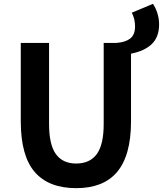

<svg xmlns="http://www.w3.org/2000/svg" viewBox="-20 -964 847 998"><path d="M682 -827Q682 -866 665 -898L775 -944Q789 -924 798 -895.5Q807 -867 807 -837Q807 -772 769.5 -735.5Q732 -699 661 -685L585 -741Q631 -744 656.5 -763.5Q682 -783 682 -827ZM88 -333V-741H235V-320Q235 -212 270.5 -163Q306 -114 376 -114Q447 -114 483 -163Q519 -212 519 -320V-741H661V-333Q661 -153 586 -67Q515 14 376 14Q233 14 160.5 -70Q88 -154 88 -333Z"/></svg>

Font: Merged Yaku Han JP
Style: Bold
Weight: 700
Designer: Ryoko NISHIZUKA 西塚涼子 (kana, bopomofo & ideographs); Paul D. Hunt (Latin, Greek & Cyrillic); Sandoll Communications 산돌커뮤니
Foundry: Adobe
Version: Version 2.004